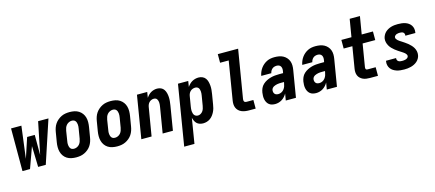

<svg xmlns="http://www.w3.org/2000/svg" viewBox="-62 -1390 5124 2261"><g transform="rotate(-15 2500.0 -260.0)"><path d="M52 0V-520H178L128 -129L209 -374H302V-129L382 -520H508L336 0H243L236 -255L144 0Z M707 8Q677 8 648 2Q619 -4 595.5 -19Q572 -34 556 -56.5Q540 -79 532.5 -106.5Q525 -134 525 -164Q525 -194 530 -223L550 -343Q554 -368 562.5 -393Q571 -418 586 -440Q601 -462 622 -479.5Q643 -497 667 -508.5Q691 -520 716.5 -524Q742 -528 767 -528Q797 -528 825.5 -522Q854 -516 877.5 -501Q901 -486 917.5 -463.5Q934 -441 941.5 -413.5Q949 -386 948.5 -356Q948 -326 943 -297L923 -177Q919 -152 910.5 -127Q902 -102 887.5 -80Q873 -58 852 -40.5Q831 -23 806.5 -11.5Q782 0 757 4Q732 8 707 8ZM708 -97Q726 -97 743.5 -105Q761 -113 773 -127Q785 -141 791.5 -158.5Q798 -176 801 -194L821 -314Q823 -326 824 -338.5Q825 -351 823.5 -363Q822 -375 818.5 -386Q815 -397 807.5 -406Q800 -415 789 -419Q778 -423 765 -423Q748 -423 730.5 -415Q713 -407 700.5 -393Q688 -379 681.5 -361.5Q675 -344 672 -326L653 -206Q650 -194 649.5 -181.5Q649 -169 650 -157Q651 -145 655 -134Q659 -123 666 -114Q673 -105 684.5 -101Q696 -97 708 -97Z M1207 8Q1177 8 1148 2Q1119 -4 1095.5 -19Q1072 -34 1056 -56.5Q1040 -79 1032.5 -106.5Q1025 -134 1025 -164Q1025 -194 1030 -223L1050 -343Q1054 -368 1062.5 -393Q1071 -418 1086 -440Q1101 -462 1122 -479.5Q1143 -497 1167 -508.5Q1191 -520 1216.5 -524Q1242 -528 1267 -528Q1297 -528 1325.5 -522Q1354 -516 1377.5 -501Q1401 -486 1417.5 -463.5Q1434 -441 1441.5 -413.5Q1449 -386 1448.5 -356Q1448 -326 1443 -297L1423 -177Q1419 -152 1410.5 -127Q1402 -102 1387.5 -80Q1373 -58 1352 -40.5Q1331 -23 1306.5 -11.5Q1282 0 1257 4Q1232 8 1207 8ZM1208 -97Q1226 -97 1243.5 -105Q1261 -113 1273 -127Q1285 -141 1291.5 -158.5Q1298 -176 1301 -194L1321 -314Q1323 -326 1324 -338.5Q1325 -351 1323.5 -363Q1322 -375 1318.5 -386Q1315 -397 1307.5 -406Q1300 -415 1289 -419Q1278 -423 1265 -423Q1248 -423 1230.5 -415Q1213 -407 1200.5 -393Q1188 -379 1181.5 -361.5Q1175 -344 1172 -326L1153 -206Q1150 -194 1149.5 -181.5Q1149 -169 1150 -157Q1151 -145 1155 -134Q1159 -123 1166 -114Q1173 -105 1184.5 -101Q1196 -97 1208 -97Z M1501 0 1587 -520H1712L1701 -451Q1712 -468 1726.5 -483Q1741 -498 1758.5 -508Q1776 -518 1795 -523Q1814 -528 1833 -528Q1859 -528 1881 -518Q1903 -508 1916 -488.5Q1929 -469 1935 -445.5Q1941 -422 1942.5 -397Q1944 -372 1941.5 -347Q1939 -322 1935 -297L1886 0H1761L1813 -314Q1815 -326 1816 -338Q1817 -350 1816.5 -361.5Q1816 -373 1813 -384Q1810 -395 1804 -404.5Q1798 -414 1787.5 -418.5Q1777 -423 1765 -423Q1750 -423 1734.5 -416.5Q1719 -410 1708 -398Q1697 -386 1691 -371Q1685 -356 1683 -341L1626 0Z M1966 215 2087 -520H2212L2201 -450Q2212 -467 2227.5 -482.5Q2243 -498 2261 -508Q2279 -518 2299 -523Q2319 -528 2338 -528Q2364 -528 2386.5 -518Q2409 -508 2422.5 -489Q2436 -470 2442 -446.5Q2448 -423 2450 -398Q2452 -373 2449.5 -347.5Q2447 -322 2443 -297L2423 -177Q2420 -155 2414 -133Q2408 -111 2398 -90.5Q2388 -70 2373.5 -51Q2359 -32 2340 -18.5Q2321 -5 2298.5 1.5Q2276 8 2254 8Q2233 8 2212.5 1.5Q2192 -5 2177.5 -19Q2163 -33 2154.5 -51.5Q2146 -70 2141 -90L2091 215ZM2219 -97Q2235 -97 2251 -106Q2267 -115 2277.5 -129.5Q2288 -144 2293 -160.5Q2298 -177 2301 -194L2321 -314Q2323 -326 2324 -338Q2325 -350 2324 -362Q2323 -374 2320 -385Q2317 -396 2310.5 -405Q2304 -414 2293 -418.5Q2282 -423 2270 -423Q2254 -423 2238 -417Q2222 -411 2210 -399Q2198 -387 2191.5 -371.5Q2185 -356 2183 -341L2163 -221Q2161 -207 2159.5 -193.5Q2158 -180 2159 -167Q2160 -154 2163.5 -141Q2167 -128 2174 -118Q2181 -108 2193 -102.5Q2205 -97 2219 -97Z M2812 0Q2789 0 2766.5 -3.5Q2744 -7 2724 -15.5Q2704 -24 2688.5 -39Q2673 -54 2664.5 -74Q2656 -94 2655 -117Q2654 -140 2658 -163L2735 -630H2630V-735H2878L2780 -146Q2779 -138 2780 -130Q2781 -122 2785 -116Q2789 -110 2796.5 -107.5Q2804 -105 2812 -105H2895V0Z M3132 8Q3111 8 3091.5 3Q3072 -2 3057 -14.5Q3042 -27 3033 -44Q3024 -61 3020 -80.5Q3016 -100 3016.5 -121Q3017 -142 3020 -162Q3024 -188 3035 -213Q3046 -238 3066.5 -257Q3087 -276 3112 -288.5Q3137 -301 3162.5 -308Q3188 -315 3214 -317.5Q3240 -320 3266 -320H3315L3319 -342Q3322 -357 3321 -372Q3320 -387 3313 -399.5Q3306 -412 3293 -418Q3280 -424 3264 -424Q3250 -424 3235.5 -420Q3221 -416 3209.5 -406Q3198 -396 3190.5 -382.5Q3183 -369 3181 -355H3058Q3062 -378 3071.5 -401Q3081 -424 3095.5 -444.5Q3110 -465 3129.5 -481.5Q3149 -498 3171.5 -509Q3194 -520 3217.5 -524Q3241 -528 3264 -528Q3292 -528 3318.5 -523.5Q3345 -519 3368 -507Q3391 -495 3408.5 -475.5Q3426 -456 3435 -432Q3444 -408 3444.5 -380.5Q3445 -353 3440 -325L3386 0H3262L3276 -82Q3265 -62 3249.5 -45Q3234 -28 3215 -16Q3196 -4 3174.5 2Q3153 8 3132 8ZM3199 -96Q3218 -96 3236.5 -105.5Q3255 -115 3267.5 -131Q3280 -147 3286.5 -166Q3293 -185 3296 -204L3298 -216H3266Q3254 -216 3242 -215.5Q3230 -215 3218.5 -213Q3207 -211 3195 -207.5Q3183 -204 3172 -198Q3161 -192 3153 -182Q3145 -172 3143 -160Q3141 -147 3143.5 -134.5Q3146 -122 3154 -112.5Q3162 -103 3174 -99.5Q3186 -96 3199 -96Z M3632 8Q3611 8 3591.5 3Q3572 -2 3557 -14.5Q3542 -27 3533 -44Q3524 -61 3520 -80.5Q3516 -100 3516.5 -121Q3517 -142 3520 -162Q3524 -188 3535 -213Q3546 -238 3566.5 -257Q3587 -276 3612 -288.5Q3637 -301 3662.5 -308Q3688 -315 3714 -317.5Q3740 -320 3766 -320H3815L3819 -342Q3822 -357 3821 -372Q3820 -387 3813 -399.5Q3806 -412 3793 -418Q3780 -424 3764 -424Q3750 -424 3735.5 -420Q3721 -416 3709.5 -406Q3698 -396 3690.5 -382.5Q3683 -369 3681 -355H3558Q3562 -378 3571.5 -401Q3581 -424 3595.5 -444.5Q3610 -465 3629.5 -481.5Q3649 -498 3671.5 -509Q3694 -520 3717.5 -524Q3741 -528 3764 -528Q3792 -528 3818.5 -523.5Q3845 -519 3868 -507Q3891 -495 3908.5 -475.5Q3926 -456 3935 -432Q3944 -408 3944.5 -380.5Q3945 -353 3940 -325L3886 0H3762L3776 -82Q3765 -62 3749.5 -45Q3734 -28 3715 -16Q3696 -4 3674.5 2Q3653 8 3632 8ZM3699 -96Q3718 -96 3736.5 -105.5Q3755 -115 3767.5 -131Q3780 -147 3786.5 -166Q3793 -185 3796 -204L3798 -216H3766Q3754 -216 3742 -215.5Q3730 -215 3718.5 -213Q3707 -211 3695 -207.5Q3683 -204 3672 -198Q3661 -192 3653 -182Q3645 -172 3643 -160Q3641 -147 3643.5 -134.5Q3646 -122 3654 -112.5Q3662 -103 3674 -99.5Q3686 -96 3699 -96Z M4288 0Q4266 0 4244.5 -3Q4223 -6 4204.5 -14.5Q4186 -23 4171 -37Q4156 -51 4148 -70Q4140 -89 4139 -111Q4138 -133 4142 -155L4185 -415H4079V-520H4202L4238 -735H4363L4327 -520H4464V-415H4310L4264 -138Q4263 -131 4263.5 -125Q4264 -119 4267 -114Q4270 -109 4276 -107Q4282 -105 4288 -105H4386V0Z M4706 8Q4682 8 4658.5 5.5Q4635 3 4613.5 -4Q4592 -11 4573 -23Q4554 -35 4541 -53Q4528 -71 4523 -93.5Q4518 -116 4522 -140Q4523 -142 4523 -144Q4523 -146 4524 -147H4646Q4646 -147 4646 -146.5Q4646 -146 4646 -145Q4644 -133 4648.5 -122.5Q4653 -112 4662 -106Q4671 -100 4682.5 -98Q4694 -96 4706 -96Q4717 -96 4728.5 -97Q4740 -98 4751 -101.5Q4762 -105 4772 -113Q4782 -121 4784 -132Q4786 -144 4780 -154Q4774 -164 4765.5 -172Q4757 -180 4747.5 -186Q4738 -192 4728 -199Q4709 -211 4690 -223.5Q4671 -236 4653.5 -250Q4636 -264 4620.5 -280.5Q4605 -297 4594 -316.5Q4583 -336 4577.5 -359Q4572 -382 4576 -407Q4580 -426 4590 -445Q4600 -464 4615.5 -478.5Q4631 -493 4650 -503Q4669 -513 4688.5 -518.5Q4708 -524 4728 -526Q4748 -528 4768 -528Q4791 -528 4814 -525.5Q4837 -523 4858 -516Q4879 -509 4897 -496.5Q4915 -484 4927 -466Q4939 -448 4943 -426Q4947 -404 4943 -380Q4943 -378 4942.5 -376.5Q4942 -375 4942 -373H4819Q4819 -374 4819.5 -374.5Q4820 -375 4820 -375Q4822 -386 4818.5 -396.5Q4815 -407 4807.5 -413Q4800 -419 4789.5 -421.5Q4779 -424 4768 -424Q4758 -424 4747.5 -423Q4737 -422 4727 -418.5Q4717 -415 4708 -407Q4699 -399 4697 -389Q4695 -376 4701.5 -366Q4708 -356 4716.5 -348Q4725 -340 4735 -333.5Q4745 -327 4754 -321L4756 -320Q4774 -308 4793 -295.5Q4812 -283 4829 -269Q4846 -255 4861.5 -238.5Q4877 -222 4888 -203Q4899 -184 4904 -161Q4909 -138 4905 -114Q4902 -94 4891 -74.5Q4880 -55 4863.5 -40.5Q4847 -26 4827.5 -16.5Q4808 -7 4787.5 -1.5Q4767 4 4746.5 6Q4726 8 4706 8Z"/></g></svg>

Font: Iosevka SS04 Extrabold Oblique
Style: Regular
Weight: 800
Italic angle: -9°
Monospace: yes
Designer: Belleve Invis
Foundry: Belleve Invis
Version: Version 19.0.0; ttfautohint (v1.8.4)